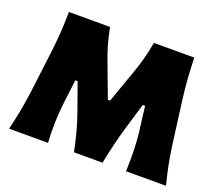

<svg xmlns="http://www.w3.org/2000/svg" viewBox="-118 -883 1204 1052"><g transform="rotate(20 483.5 -356.5)"><path d="M26 0Q39.5 -53.5 50.2 -109.8Q61 -166 69.5 -231L99.5 -472Q115 -597.5 115.5 -713H355.5Q365.5 -658.5 379.2 -612Q393 -565.5 411 -519L480.5 -334H493.5L559 -518.5Q576 -565.5 588.5 -611.5Q601 -657.5 611 -713H846.5Q848 -654 852 -595.8Q856 -537.5 864.5 -471.5L896 -230.5Q904.5 -165 915.5 -110.5Q926.5 -56 941 0H708Q710.5 -63 709 -120.8Q707.5 -178.5 701.5 -229L683.5 -373H670L624 -218.5Q607 -161.5 594 -106Q581 -50.5 571 0H404.5Q394.5 -50 379.8 -106.5Q365 -163 345 -218.5L290 -373H276.5L259 -230.5Q253 -179.5 251.2 -121.8Q249.5 -64 253 0Z"/></g></svg>

Font: Commissioner Flair ExtraBold
Style: Regular
Weight: 800
Designer: Kostas Bartsokas
Foundry: Kostas Bartsokas
Version: Version 1.000; ttfautohint (v1.8.3)